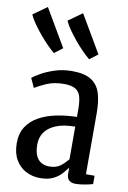

<svg xmlns="http://www.w3.org/2000/svg" viewBox="-116 -928 666 996"><g transform="rotate(10 217.0 -429.5)"><path d="M166.5 11Q126 11 92 -6.8Q58 -24.5 37.5 -59.8Q17 -95 17 -147.5Q17 -198.5 40 -233.8Q63 -269 102.8 -290.8Q142.5 -312.5 193.5 -323Q244.5 -333.5 301 -334.5V-374Q301 -413.5 294.2 -439.5Q287.5 -465.5 267 -478.5Q246.5 -491.5 206 -491.5Q153 -491.5 114.2 -474.2Q75.5 -457 54.5 -444L32 -493Q44 -503 73.5 -520Q103 -537 145 -550.8Q187 -564.5 235 -564.5Q302 -564.5 337.2 -541.5Q372.5 -518.5 385.5 -475.8Q398.5 -433 398.5 -373V-50H444V-6Q434.5 -3 418.5 0.5Q402.5 4 385 6.2Q367.5 8.5 352 8.5Q332.5 8.5 319.8 -1.8Q307 -12 307 -38.5V-69Q296.5 -54 280 -35.2Q263.5 -16.5 236.5 -2.8Q209.5 11 166.5 11ZM203 -56.5Q239 -56.5 260 -72Q281 -87.5 301 -111.5V-283.5Q240.5 -283 201 -267Q161.5 -251 142.2 -223.2Q123 -195.5 123 -159.5Q123 -121.5 133.5 -99Q144 -76.5 162.2 -66.5Q180.5 -56.5 203 -56.5ZM125 -640.5Q109.5 -653 88.5 -674.2Q67.5 -695.5 45.8 -721.5Q24 -747.5 6.5 -772.8Q-11 -798 -19.5 -818L53.5 -870L169 -673L126 -640.5ZM310.5 -640.5Q295 -653 274 -674.2Q253 -695.5 231.2 -721.5Q209.5 -747.5 192 -772.8Q174.5 -798 166 -818L239 -870L354.5 -673L311.5 -640.5Z"/></g></svg>

Font: Merriweather 24pt SemiCondensed
Style: Regular
Weight: 400
Width: 4
Designer: Eben Sorkin
Foundry: Eben Sorkin
Version: Version 2.100